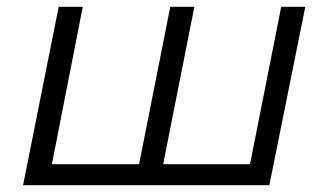

<svg xmlns="http://www.w3.org/2000/svg" viewBox="-20 -546 968 566"><path d="M880 -526 774 0H48L153 -526H224L133 -62H390L482 -526H553L461 -62H717L809 -526Z"/></svg>

Font: Montserrat Alternates
Style: Italic
Weight: 400
Italic angle: -11.3°
Designer: Julieta Ulanovsky
Foundry: Julieta Ulanovsky
Version: Version 7.200